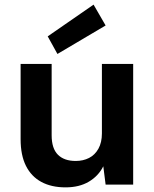

<svg xmlns="http://www.w3.org/2000/svg" viewBox="-20 -797 663 829"><path d="M263 12Q202 12 158.5 -11.5Q115 -35 92 -81Q69 -127 69 -196V-521H203V-213Q203 -156 230 -129Q257 -102 307 -102Q339 -102 364.5 -115Q390 -128 405 -155Q420 -182 420 -221V-521H555V0H436L426 -79Q405 -37 363.5 -12.5Q322 12 263 12ZM228 -564 186 -640 384 -777 436 -687Z"/></svg>

Font: DM Sans 10pt
Style: Bold
Weight: 700
Version: Version 4.004;gftools[0.9.30]